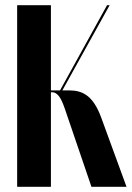

<svg xmlns="http://www.w3.org/2000/svg" viewBox="-20 -719 507 739"><path d="M332 0 229 -302Q217 -337 205.5 -350.5Q194 -364 181 -364H176V0H46V-699H176V-371H211L392 -699H402L220 -371H249Q267 -371 283.5 -366.5Q300 -362 315 -351Q330 -340 343.5 -320Q357 -300 369 -268L467 0Z"/></svg>

Font: Moniqa Black Display
Style: Regular
Weight: 900
Designer: Rajesh Rajput
Foundry: Rajesh Rajput
Version: Version 1.000